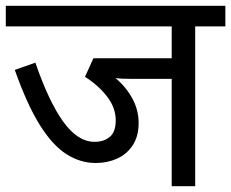

<svg xmlns="http://www.w3.org/2000/svg" viewBox="-20 -642 797 662"><path d="M653 -551V0H572V-370H435Q394 -370 378 -373Q414 -343 436 -303Q458 -263 458 -218Q458 -172 437.5 -141Q417 -110 383.5 -95Q350 -80 310 -80Q257 -80 209 -110.5Q161 -141 117 -211.5Q73 -282 31 -401L102 -426Q148 -292 198 -222.5Q248 -153 306 -153Q338 -153 358.5 -170Q379 -187 379 -227Q379 -271 348.5 -310Q318 -349 273 -377L302 -441H572V-551H0V-622H757V-551Z"/></svg>

Font: Noto Sans
Style: Italic
Weight: 400
Italic angle: -12°
Designer: Monotype Design Team
Foundry: Monotype Imaging Inc.
Version: Version 2.013; ttfautohint (v1.8.4.7-5d5b)